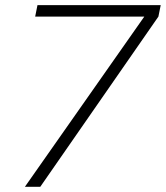

<svg xmlns="http://www.w3.org/2000/svg" viewBox="-20 -718 638 738"><path d="M124 -698.2H597.7L588.9 -654.3L134.8 0H75.7L534.7 -654.3H115.2Z"/></svg>

Font: Sansation Light
Style: Light Italic
Weight: 300
Designer: Bernd Montag
Version: Version 1.301